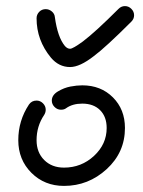

<svg xmlns="http://www.w3.org/2000/svg" viewBox="-20 -610 470 630"><path d="M411 -539Q327 -455 288 -426Q242 -390 210 -390Q173 -390 147 -421Q100 -478 100 -550Q100 -562 108.5 -571Q117 -580 130 -580Q141 -580 150 -572.5Q159 -565 160 -554Q169 -488 193 -459Q201 -450 210 -450Q219 -450 252 -474Q293 -505 369 -581Q378 -590 390 -590Q402 -590 411 -581Q420 -572 420 -560Q420 -548 411 -539ZM100 -280Q112 -280 121 -271Q130 -262 130 -250Q130 -241 125 -233Q100 -196 100 -150Q100 -110 125 -85Q150 -60 190 -60Q247 -60 288.5 -98.5Q330 -137 330 -190Q330 -227 308.5 -248.5Q287 -270 250 -270Q218 -270 197 -255Q191 -250 180 -250Q168 -250 159 -259Q150 -268 150 -280Q150 -298 170 -310Q190 -322 211 -326Q232 -330 250 -330Q311 -330 350.5 -290.5Q390 -251 390 -190Q390 -110 330 -55Q270 0 190 0Q126 0 83 -43Q40 -86 40 -150Q40 -214 75 -267Q84 -280 100 -280Z"/></svg>

Font: Pecita
Style: Book
Weight: 400
Width: 7
Version: Version 4.3